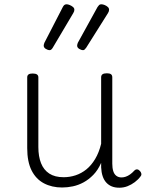

<svg xmlns="http://www.w3.org/2000/svg" viewBox="-20 -857 686 896"><path d="M270 18Q222 18 185 -1.5Q148 -21 127.5 -61.5Q107 -102 107 -166V-496Q107 -505 113 -509.5Q119 -514 132 -514Q146 -514 152.5 -509.5Q159 -505 159 -496V-171Q159 -127 171.5 -95.5Q184 -64 210 -47Q236 -30 277 -30Q306 -30 333 -39Q360 -48 383 -66.5Q406 -85 424 -115Q442 -145 452 -186V-496Q452 -506 458.5 -510.5Q465 -515 479 -515Q492 -515 498 -510.5Q504 -506 504 -496V-93Q504 -73 508.5 -58.5Q513 -44 523 -36.5Q533 -29 547 -29Q557 -29 567 -32.5Q577 -36 587 -43Q597 -50 607 -61Q613 -67 620 -66.5Q627 -66 633 -59Q638 -54 639.5 -47Q641 -40 636 -34Q625 -19 609 -7Q593 5 575 12Q557 19 537 19Q517 19 502 13Q487 7 476 -5Q465 -17 459 -35Q453 -53 452 -76V-97Q437 -63 415.5 -41Q394 -19 370 -6Q346 7 320.5 12.5Q295 18 270 18ZM212 -623Q203 -623 193.5 -629Q184 -635 184 -644Q184 -646 184.5 -648.5Q185 -651 187 -657L273 -824Q276 -830 280 -833.5Q284 -837 291 -837Q297 -837 305.5 -833.5Q314 -830 320.5 -824.5Q327 -819 327 -812Q327 -808 326 -804.5Q325 -801 322 -796L226 -634Q223 -629 219.5 -626Q216 -623 212 -623ZM368 -623Q359 -623 349.5 -629Q340 -635 340 -644Q340 -646 340.5 -648.5Q341 -651 343 -657L435 -824Q439 -830 442.5 -833.5Q446 -837 453 -837Q460 -837 468.5 -833.5Q477 -830 483 -824.5Q489 -819 489 -812Q489 -808 488 -804.5Q487 -801 484 -796L382 -634Q378 -629 375 -626Q372 -623 368 -623Z"/></svg>

Font: Playwrite US Modern ExtraLight
Style: Regular
Weight: 250
Designer: Veronika Burian, José Scaglione
Foundry: TypeTogether
Version: Version 1.003